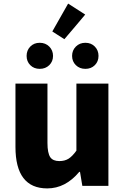

<svg xmlns="http://www.w3.org/2000/svg" viewBox="-20 -1034 694 1068"><path d="M243 14Q66 14 66 -217V-569H244V-239Q244 -182 260 -159Q275 -138 310 -138Q340 -138 361 -151Q382 -164 405 -196V-569H583V-284V0H438L425 -78H421Q344 14 243 14ZM201 -651Q169 -651 148.5 -671.5Q128 -692 128 -723Q128 -754 148.5 -775Q169 -796 201 -796Q233 -796 254 -775Q275 -754 275 -723Q275 -692 254 -671.5Q233 -651 201 -651ZM455 -651Q423 -651 402 -671.5Q381 -692 381 -723Q381 -754 402 -775Q423 -796 455 -796Q487 -796 507.5 -775Q528 -754 528 -723Q528 -692 507.5 -671.5Q487 -651 455 -651ZM338 -816 271 -859 359 -1014 454 -953 396 -884Z"/></svg>

Font: GenSekiGothic TW H
Style: Regular
Weight: 900
Version: Version 1.501;PS 1;hotconv 16.6.51;makeotf.lib2.5.65220